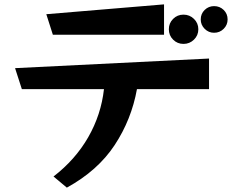

<svg xmlns="http://www.w3.org/2000/svg" viewBox="-20 -788 1062 879"><path d="M222 -629 192 -723 731 -768V-629ZM1022 -699Q1022 -674 1004 -656Q986 -638 960 -638Q935 -638 917 -656Q899 -674 899 -699Q899 -725 917 -742.5Q935 -760 960 -760Q986 -760 1004 -742.5Q1022 -725 1022 -699ZM888 -654Q888 -626 868 -606.5Q848 -587 820 -587Q792 -587 772.5 -606.5Q753 -626 753 -654Q753 -682 772.5 -701.5Q792 -721 820 -721Q848 -721 868 -701.5Q888 -682 888 -654ZM607 -380Q582 -241 505 -124Q428 -7 286 71L225 20Q325 -57 384 -160Q443 -263 456 -380H80L49 -476L937 -520V-380Z"/></svg>

Font: RocknRoll One
Style: Regular
Weight: 400
Designer: Fontworks Inc.
Foundry: Fontworks Inc.
Version: Version 1.100